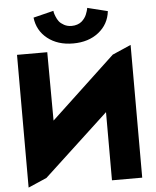

<svg xmlns="http://www.w3.org/2000/svg" viewBox="-67 -1133 964 1189"><g transform="rotate(-5 415.0 -538.5)"><path d="M184.1 -1045.9 310.1 -1077.1Q310.5 -1072.8 311.8 -1065.9Q313 -1059.1 320.1 -1041.3Q327.1 -1023.4 337.4 -1010Q347.7 -996.6 368.2 -985.4Q388.7 -974.1 415 -974.1Q434.1 -974.1 450.4 -979.7Q466.8 -985.4 477.3 -994.4Q487.8 -1003.4 495.8 -1014.4Q503.9 -1025.4 508.3 -1036.6Q512.7 -1047.9 515.6 -1056.9Q518.6 -1065.9 519.5 -1071.3L520 -1077.1L646 -1045.9Q636.7 -964.8 573.7 -915Q510.7 -865.2 415 -865.2Q319.3 -865.2 256.3 -915Q193.4 -964.8 184.1 -1045.9ZM62 0V-825.2H250L252 -399.9L652.8 -774.9L768.1 -825.2V0H580.1V-423.8L176.8 -49.8Z"/></g></svg>

Font: Hussar Preview
Style: Bold
Weight: 700
Foundry: Cannot Into Space Fonts, PlusOne Fonts
Version: Version 2.29RC2 "Millennial"